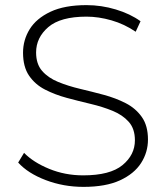

<svg xmlns="http://www.w3.org/2000/svg" viewBox="-20 -725 649 750"><path d="M306 5Q228 5 158.5 -21.5Q89 -48 51 -90L74 -128Q110 -91 172 -65.5Q234 -40 305 -40Q410 -40 458.5 -80Q507 -120 507 -177Q507 -222 483 -249Q459 -276 420 -292Q381 -308 334.5 -319Q288 -330 241.5 -342.5Q195 -355 156 -375Q117 -395 93.5 -429.5Q70 -464 70 -519Q70 -569 96 -611Q122 -653 177 -679Q232 -705 318 -705Q376 -705 432.5 -688Q489 -671 529 -642L510 -601Q466 -631 415.5 -645.5Q365 -660 318 -660Q216 -660 168.5 -619Q121 -578 121 -520Q121 -475 144.5 -448Q168 -421 207 -405Q246 -389 292.5 -378Q339 -367 385.5 -354.5Q432 -342 471 -322Q510 -302 534 -268Q558 -234 558 -180Q558 -130 531 -88Q504 -46 448.5 -20.5Q393 5 306 5Z"/></svg>

Font: Montserrat Light
Style: Regular
Weight: 300
Designer: Julieta Ulanovsky
Foundry: Julieta Ulanovsky
Version: Version 9.000; ttfautohint (v1.8.4.7-5d5b)